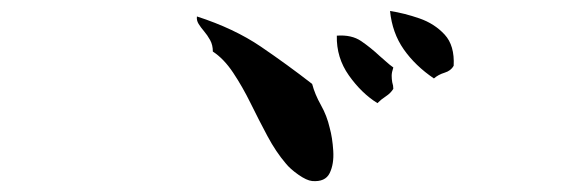

<svg xmlns="http://www.w3.org/2000/svg" viewBox="-20 -552 1040 350"><path d="M581 -319Q586 -301 587.5 -277Q589 -253 581 -236.5Q573 -220 549 -222Q539 -223 524 -233.5Q509 -244 501 -254Q483 -275 467.5 -304Q452 -333 437 -363.5Q422 -394 405 -419.5Q388 -445 368 -458Q368 -470 363 -479Q358 -488 352 -495Q346 -502 342 -508.5Q338 -515 339 -522Q407 -500 455.5 -467Q504 -434 549 -399Q554 -380 565 -360.5Q576 -341 581 -319ZM807 -432Q802 -423 790.5 -419.5Q779 -416 771 -409Q737 -432 716 -462Q695 -492 691 -532Q717 -528 744.5 -518.5Q772 -509 790.5 -489Q809 -469 807 -432ZM697 -390Q692 -382 683.5 -376.5Q675 -371 668 -364Q639 -382 616 -414.5Q593 -447 594 -487Q621 -489 638.5 -477Q656 -465 672 -450Q678 -445 684 -439.5Q690 -434 697 -429Q694 -420 694 -414Q694 -408 695 -402Q696 -399 696.5 -396Q697 -393 697 -390Z"/></svg>

Font: Yuji Boku
Style: Regular
Weight: 400
Designer: Kataoka Yuji
Foundry: Kinuta Font Factory
Version: Version 3.002